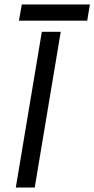

<svg xmlns="http://www.w3.org/2000/svg" viewBox="-20 -843 424 863"><path d="M51 0 168 -700H253L136 0ZM65 -750 78 -823H384L372 -750Z"/></svg>

Font: Figtree
Style: Italic
Weight: 400
Italic angle: -9.5°
Foundry: Erik Kennedy
Version: Version 2.001; ttfautohint (v1.8.4.7-5d5b);gftools[0.9.27]